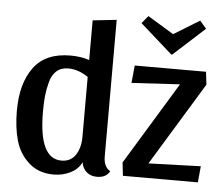

<svg xmlns="http://www.w3.org/2000/svg" viewBox="-53 -802 1013 883"><g transform="rotate(5 453.5 -360.0)"><path d="M866 -707 721 -575H717L568 -707L597 -742L717 -669L836 -742ZM453 -82Q453 -33 484 -16Q468 15 425 15Q396 15 377 -1.5Q358 -18 354 -46Q338 -13 302.5 4.5Q267 22 226 22Q156 22 111 -18.5Q66 -59 49 -118.5Q32 -178 32 -256Q32 -382 86.5 -456Q141 -530 256 -530Q304 -530 343 -517V-700L453 -712ZM890 -451 656 -67 897 -75 890 0H544L537 -61L769 -442L546 -429L554 -510H883ZM343 -439Q297 -470 251 -470Q218 -470 197 -451.5Q176 -433 167 -398.5Q158 -364 155 -334Q152 -304 152 -261Q152 -45 256 -45Q299 -45 321 -78.5Q343 -112 343 -162Z"/></g></svg>

Font: Sansita
Style: Regular
Weight: 400
Designer: Pablo Cosgaya
Foundry: Omnibus-Type
Version: Version 1.006;hotconv 1.0.109;makeotfexe 2.5.65596